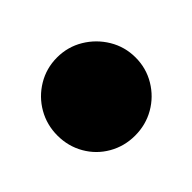

<svg xmlns="http://www.w3.org/2000/svg" viewBox="-102 -1183 304 304"><g transform="rotate(-45 50.5 -1030.5)"><path d="M-37 -1030Q-37 -1006 -25.5 -986Q-14 -966 6 -954.5Q26 -943 50 -943Q74 -943 94 -954.5Q114 -966 126 -986Q138 -1006 138 -1030Q138 -1054 126 -1074Q114 -1094 94 -1106Q74 -1118 50 -1118Q26 -1118 6 -1106Q-14 -1094 -25.5 -1074Q-37 -1054 -37 -1030Z"/></g></svg>

Font: Linefont
Style: Bold
Weight: 700
Monospace: yes
Version: Version 3.002;gftools[0.9.33]